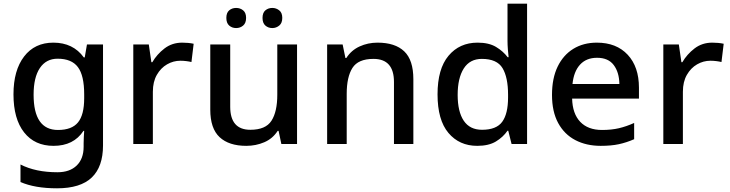

<svg xmlns="http://www.w3.org/2000/svg" viewBox="-20 -780 3954 1040"><path d="M269 -549Q376 -549 434 -469H439L451 -539H538V8Q538 123 477 181.5Q416 240 289 240Q169 240 91 206V111Q132 132 182 142.5Q232 153 291 153Q358 153 395.5 116.5Q433 80 433 15V-4Q433 -16 434 -38Q435 -60 436 -71H432Q379 10 270 10Q168 10 110.5 -63Q53 -136 53 -269Q53 -399 110.5 -474Q168 -549 269 -549ZM292 -462Q230 -462 196 -411.5Q162 -361 162 -267Q162 -76 294 -76Q369 -76 402.5 -117Q436 -158 436 -248V-269Q436 -371 402 -416.5Q368 -462 292 -462Z M967 -549Q1001 -549 1029 -543L1017 -444Q1005 -447 989 -449Q973 -451 957 -451Q919 -451 885 -431.5Q851 -412 829.5 -374.5Q808 -337 808 -283V0H702V-539H786L800 -443H805Q830 -486 871 -517.5Q912 -549 967 -549Z M1589 -539V0H1504L1489 -71H1484Q1457 -29 1411.5 -9.5Q1366 10 1314 10Q1220 10 1169.5 -37Q1119 -84 1119 -186V-539H1227V-202Q1227 -77 1336 -77Q1419 -77 1450.5 -126Q1482 -175 1482 -267V-539ZM1206 -683Q1206 -711 1221.5 -724Q1237 -737 1259 -737Q1281 -737 1297 -724Q1313 -711 1313 -683Q1313 -655 1297 -641.5Q1281 -628 1259 -628Q1237 -628 1221.5 -641.5Q1206 -655 1206 -683ZM1402 -683Q1402 -711 1417.5 -724Q1433 -737 1455 -737Q1476 -737 1492.5 -724Q1509 -711 1509 -683Q1509 -655 1492.5 -641.5Q1476 -628 1455 -628Q1433 -628 1417.5 -641.5Q1402 -655 1402 -683Z M2025 -549Q2120 -549 2169.5 -502Q2219 -455 2219 -351V0H2114V-336Q2114 -461 2003 -461Q1920 -461 1889 -412Q1858 -363 1858 -272V0H1752V-539H1836L1851 -466H1856Q1883 -508 1928 -528.5Q1973 -549 2025 -549Z M2565 10Q2468 10 2409 -60Q2350 -130 2350 -269Q2350 -407 2409.5 -478Q2469 -549 2567 -549Q2628 -549 2666.5 -526Q2705 -503 2730 -470H2735Q2733 -484 2731 -511.5Q2729 -539 2729 -558V-760H2835V0H2751L2733 -72H2729Q2705 -37 2666 -13.5Q2627 10 2565 10ZM2591 -77Q2669 -77 2700.5 -120.5Q2732 -164 2732 -252V-267Q2732 -361 2702 -411Q2672 -461 2590 -461Q2525 -461 2492 -409Q2459 -357 2459 -266Q2459 -175 2492 -126Q2525 -77 2591 -77Z M3213 -549Q3319 -549 3380 -483.5Q3441 -418 3441 -305V-246H3079Q3081 -164 3123 -120Q3165 -76 3241 -76Q3292 -76 3332.5 -85.5Q3373 -95 3415 -114V-26Q3374 -8 3332.5 1Q3291 10 3234 10Q3156 10 3096.5 -21Q3037 -52 3003.5 -113.5Q2970 -175 2970 -266Q2970 -356 3000.5 -419Q3031 -482 3085.5 -515.5Q3140 -549 3213 -549ZM3214 -467Q3156 -467 3122 -430Q3088 -393 3081 -325H3335Q3334 -388 3304.5 -427.5Q3275 -467 3214 -467Z M3838 -549Q3872 -549 3900 -543L3888 -444Q3876 -447 3860 -449Q3844 -451 3828 -451Q3790 -451 3756 -431.5Q3722 -412 3700.5 -374.5Q3679 -337 3679 -283V0H3573V-539H3657L3671 -443H3676Q3701 -486 3742 -517.5Q3783 -549 3838 -549Z"/></svg>

Font: Noto Sans Meetei Mayek Medium
Style: Regular
Weight: 500
Designer: Monotype Design Team and Neelakash Kshetrimayum
Foundry: Monotype Imaging Inc.
Version: Version 2.002; ttfautohint (v1.8.4.7-5d5b)